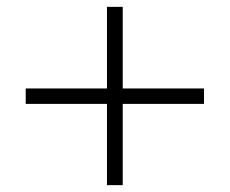

<svg xmlns="http://www.w3.org/2000/svg" viewBox="-20 -567 670 560"><path d="M292 -264H55V-309H292V-547H338V-309H575V-264H338V-27H292Z"/></svg>

Font: Nyght Serif Medium
Style: Regular
Weight: 500
Designer: Maksym Kobuzan
Version: Version 0.410